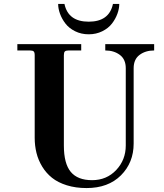

<svg xmlns="http://www.w3.org/2000/svg" viewBox="-20 -936 834 974"><path d="M68 -680V-712H392V-680H328Q314 -680 309 -675Q304 -670 304 -656V-198Q304 -106 339 -64Q374 -22 447 -22Q521 -22 569.5 -73.5Q618 -125 618 -198V-590Q618 -635 588 -657.5Q558 -680 514 -680V-712H762V-680Q718 -680 688 -657.5Q658 -635 658 -590V-208Q658 -111 593.5 -46.5Q529 18 419 18Q364 18 319 4Q274 -10 244 -34Q214 -58 194 -91Q174 -124 165 -160.5Q156 -197 156 -237V-656Q156 -670 151 -675Q146 -680 132 -680ZM275 -916H307Q326 -826 430 -826Q534 -826 553 -916H585Q585 -892 575.5 -866Q566 -840 548 -816.5Q530 -793 499 -777.5Q468 -762 430 -762Q392 -762 361 -777.5Q330 -793 312 -816.5Q294 -840 284.5 -866Q275 -892 275 -916Z"/></svg>

Font: Old Standard TT
Style: Bold
Weight: 700
Designer: Alexey Kryukov <alexios@thessalonica.org.ru>
Version: Version 2.2